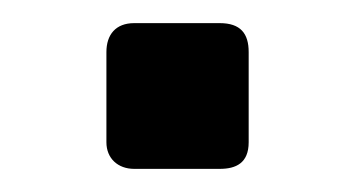

<svg xmlns="http://www.w3.org/2000/svg" viewBox="-20 -468 306 166"><path d="M72 -345C72 -331 82 -322 96 -322H170C184 -322 195 -327 195 -345V-423C195 -439 188 -448 170 -448H96C80 -448 72 -438 72 -423Z"/></svg>

Font: Exo
Style: Demi Bold
Weight: 600
Designer: Natanael Gama
Version: Version 1.00